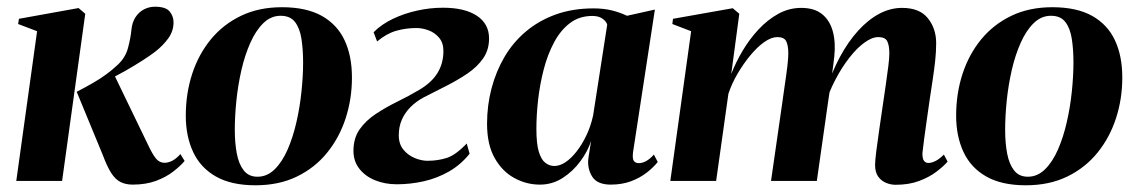

<svg xmlns="http://www.w3.org/2000/svg" viewBox="-20 -539 3382 572"><path d="M28.5 0 90.5 -446 34 -467.5 36.5 -483 214 -515 234 -498 165 0ZM375.5 11Q354.5 11 339 3.2Q323.5 -4.5 311.2 -23.8Q299 -43 286.5 -76.5L208.5 -265.5Q235.5 -279.5 256.8 -291.8Q278 -304 295.5 -316.8Q313 -329.5 328.5 -344Q353.5 -366 361.5 -396.8Q369.5 -427.5 371.5 -450Q373.5 -472 383.5 -487.5Q393.5 -503 408.8 -511Q424 -519 441.5 -519Q473.5 -519 485.2 -505Q497 -491 497 -472.5Q497 -446.5 481.5 -425Q466 -403.5 443 -385.5Q429.5 -375 406 -359.8Q382.5 -344.5 353.8 -328.2Q325 -312 295.5 -297.5Q266 -283 240.5 -273L320 -316.5L422 -105.5Q434.5 -79 444.8 -66.5Q455 -54 470.5 -54Q481 -54 493 -60Q505 -66 517.5 -80L530 -59.5Q517.5 -44.5 496.2 -28Q475 -11.5 444.8 -0.2Q414.5 11 375.5 11Z M820 -517.5Q892.5 -517.5 938.5 -491.8Q984.5 -466 1006.5 -419.2Q1028.5 -372.5 1028.5 -308Q1028.5 -244.5 1009.8 -186.8Q991 -129 954.5 -84Q918 -39 864.5 -13Q811 13 741 13Q669.5 13 623.5 -13Q577.5 -39 555.5 -86Q533.5 -133 533.5 -194.5Q533.5 -260.5 552.5 -318.8Q571.5 -377 608.2 -421.8Q645 -466.5 698.2 -492Q751.5 -517.5 820 -517.5ZM816 -492Q787 -492 764.5 -470Q742 -448 725.8 -411.5Q709.5 -375 699.2 -330.2Q689 -285.5 684.2 -239Q679.5 -192.5 679.5 -152Q679.5 -113 685.5 -81.5Q691.5 -50 706.2 -31.2Q721 -12.5 747 -12.5Q776 -12.5 798.5 -34.8Q821 -57 837 -93.8Q853 -130.5 863.2 -175.5Q873.5 -220.5 878.2 -266.8Q883 -313 883 -353Q883 -391 878.2 -422.5Q873.5 -454 859.2 -473Q845 -492 816 -492Z M1162 10Q1127 10 1097.8 -1.8Q1068.5 -13.5 1050.8 -36Q1033 -58.5 1033 -89.5Q1033 -127.5 1051.5 -153.8Q1070 -180 1099.5 -199.5Q1129 -219 1163 -235.8Q1197 -252.5 1228.5 -271Q1266 -293 1283.5 -321.8Q1301 -350.5 1301 -387Q1301 -411.5 1288 -426.8Q1275 -442 1256.5 -448.8Q1238 -455.5 1220.5 -455.5Q1189 -455.5 1160.2 -447.2Q1131.5 -439 1103.5 -415.5L1093 -443Q1117 -467 1150.8 -483Q1184.5 -499 1223 -507.5Q1261.5 -516 1299.5 -516Q1364.5 -516 1400.8 -492Q1437 -468 1437 -424.5Q1437 -390.5 1419.5 -365.2Q1402 -340 1373 -320.2Q1344 -300.5 1309.8 -283.2Q1275.5 -266 1241.5 -248.5Q1219.5 -236.5 1203 -220Q1186.5 -203.5 1177.2 -182.5Q1168 -161.5 1168 -136Q1168 -110 1181.8 -93.2Q1195.5 -76.5 1215.5 -68.2Q1235.5 -60 1253.5 -60Q1284.5 -60 1311 -68.5Q1337.5 -77 1370.5 -111.5L1379 -81Q1352.5 -48 1317.5 -28Q1282.5 -8 1242.8 1Q1203 10 1162 10Z M1866 -86Q1863.5 -66.5 1868.2 -59.8Q1873 -53 1883 -53Q1893.5 -53 1904.8 -59Q1916 -65 1928 -78.5L1939.5 -56.5Q1927 -40.5 1906.8 -24.8Q1886.5 -9 1859.8 1Q1833 11 1799.5 11Q1759 11 1744 -13.2Q1729 -37.5 1733 -68.5L1741 -119.5Q1731.5 -89 1709.2 -58.8Q1687 -28.5 1656.2 -8.8Q1625.5 11 1588.5 11Q1548 11 1512 -8.8Q1476 -28.5 1453.5 -68.5Q1431 -108.5 1431 -170.5Q1431 -224.5 1444.2 -275.2Q1457.5 -326 1483 -369.5Q1508.5 -413 1546.8 -445.2Q1585 -477.5 1635.5 -495.8Q1686 -514 1748 -514Q1778.5 -514 1802.8 -508Q1827 -502 1848 -492L1931 -510.5ZM1789 -465.5Q1786.5 -475 1775.2 -483.2Q1764 -491.5 1744.5 -491.5Q1706 -491.5 1678 -470.2Q1650 -449 1630.8 -413Q1611.5 -377 1600 -332.8Q1588.5 -288.5 1583.2 -242.5Q1578 -196.5 1578 -155Q1578 -111 1585.2 -87Q1592.5 -63 1604.8 -53.8Q1617 -44.5 1631.5 -44.5Q1648 -44.5 1665 -56Q1682 -67.5 1698 -88Q1714 -108.5 1727 -135.8Q1740 -163 1747 -195Z M2182.5 -498 2158.5 -318.5Q2172 -353.5 2192.5 -388Q2213 -422.5 2240 -451.5Q2267 -480.5 2299 -498Q2331 -515.5 2367 -515.5Q2406 -515.5 2429 -497Q2452 -478.5 2461 -445.8Q2470 -413 2465.5 -371Q2464.5 -363 2463 -349.5Q2461.5 -336 2459 -320.2Q2456.5 -304.5 2453.5 -290.5L2439.5 -266.5Q2457.5 -323 2482 -368.8Q2506.5 -414.5 2536.5 -447.5Q2566.5 -480.5 2599.5 -498Q2632.5 -515.5 2667.5 -515.5Q2719.5 -515.5 2744.2 -484.8Q2769 -454 2769 -410.5Q2769 -385 2766 -357.5Q2763 -330 2758.5 -300.8Q2754 -271.5 2749.5 -241Q2745.5 -213.5 2741.2 -182.8Q2737 -152 2733.2 -125.2Q2729.5 -98.5 2728 -82.5Q2728 -65.5 2733 -59.5Q2738 -53.5 2746 -53.5Q2755 -53.5 2766.8 -59.2Q2778.5 -65 2792 -78.5L2803 -57.5Q2790.5 -43 2769.2 -27Q2748 -11 2718 0.2Q2688 11.5 2648 11.5Q2634 11.5 2619.8 5.8Q2605.5 0 2596.2 -13Q2587 -26 2587 -48Q2587 -60.5 2590.8 -90Q2594.5 -119.5 2599.8 -155.5Q2605 -191.5 2609.5 -222Q2614.5 -256 2619 -287Q2623.5 -318 2626.5 -342.2Q2629.5 -366.5 2629.5 -379.5Q2629.5 -404 2623.2 -416.2Q2617 -428.5 2596.5 -428.5Q2578 -428.5 2555.5 -412.2Q2533 -396 2510.5 -367.2Q2488 -338.5 2468.5 -301.2Q2449 -264 2436 -221.5L2458 -308.5Q2455.5 -291.5 2453.8 -280Q2452 -268.5 2450.2 -257Q2448.5 -245.5 2446 -228.5L2413.5 0H2277L2309 -222Q2313.5 -256 2318.2 -287.2Q2323 -318.5 2325.8 -342.8Q2328.5 -367 2328.5 -379.5Q2328.5 -404 2322.2 -416.2Q2316 -428.5 2296 -428.5Q2278 -428.5 2257 -413.8Q2236 -399 2215.5 -374.2Q2195 -349.5 2177.5 -319.8Q2160 -290 2150 -259.5L2113.5 0H1977L2039 -446L1983 -467.5L1985 -483L2163 -514.5Z M3115 -517.5Q3187.5 -517.5 3233.5 -491.8Q3279.5 -466 3301.5 -419.2Q3323.5 -372.5 3323.5 -308Q3323.5 -244.5 3304.8 -186.8Q3286 -129 3249.5 -84Q3213 -39 3159.5 -13Q3106 13 3036 13Q2964.5 13 2918.5 -13Q2872.5 -39 2850.5 -86Q2828.5 -133 2828.5 -194.5Q2828.5 -260.5 2847.5 -318.8Q2866.5 -377 2903.2 -421.8Q2940 -466.5 2993.2 -492Q3046.5 -517.5 3115 -517.5ZM3111 -492Q3082 -492 3059.5 -470Q3037 -448 3020.8 -411.5Q3004.5 -375 2994.2 -330.2Q2984 -285.5 2979.2 -239Q2974.5 -192.5 2974.5 -152Q2974.5 -113 2980.5 -81.5Q2986.5 -50 3001.2 -31.2Q3016 -12.5 3042 -12.5Q3071 -12.5 3093.5 -34.8Q3116 -57 3132 -93.8Q3148 -130.5 3158.2 -175.5Q3168.5 -220.5 3173.2 -266.8Q3178 -313 3178 -353Q3178 -391 3173.2 -422.5Q3168.5 -454 3154.2 -473Q3140 -492 3111 -492Z"/></svg>

Font: Merriweather 144pt
Style: Bold Italic
Weight: 700
Italic angle: -7.8°
Version: Version 2.101